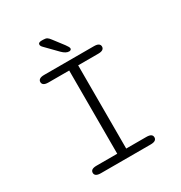

<svg xmlns="http://www.w3.org/2000/svg" viewBox="-183 -917 985 1047"><g transform="rotate(-30 309.5 -394.0)"><path d="M149 0Q129.5 0 120.2 -6.2Q111 -12.5 111 -23.5Q111 -35.5 120.2 -41.5Q129.5 -47.5 149 -47.5H279V-571.5H149Q129.5 -571.5 120.2 -577.8Q111 -584 111 -595.5Q111 -606.5 120.2 -612.8Q129.5 -619 149 -619H461.5Q481.5 -619 490.5 -612.8Q499.5 -606.5 499.5 -595.5Q499.5 -584 490.5 -577.8Q481.5 -571.5 461.5 -571.5H335.5V-47.5H461.5Q481.5 -47.5 490.5 -41.5Q499.5 -35.5 499.5 -23.5Q499.5 -12.5 490.5 -6.2Q481.5 0 461.5 0ZM332 -661.5Q321.5 -661.5 310.8 -667.2Q300 -673 288.5 -684.5L220 -754.5Q208.5 -765.5 208.5 -774.5Q208.5 -781.5 214.2 -784.8Q220 -788 228.5 -788H239.5Q255.5 -788 263.8 -783Q272 -778 281.5 -765L330.5 -701Q345.5 -681 345.5 -672.5Q345.5 -667 341 -664.2Q336.5 -661.5 332 -661.5Z"/></g></svg>

Font: Sono ExtraLight Monospace Light
Style: Regular
Weight: 300
Version: Version 2.112